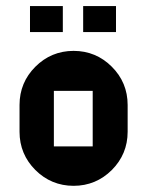

<svg xmlns="http://www.w3.org/2000/svg" viewBox="-20 -600 481 628"><path d="M252 -580.1C252 -542 252 -513.7 252 -495.1C299.8 -495.1 335.9 -495.1 359.4 -495.1C359.4 -533.2 359.4 -561.5 359.4 -580.1ZM78.1 -580.1C78.1 -542 78.1 -513.7 78.1 -495.1C126 -495.1 162.1 -495.1 185.5 -495.1C185.5 -533.2 185.5 -561.5 185.5 -580.1ZM220.7 -433.6C171.9 -433.6 129.9 -416 95.7 -381.8C61.5 -347.7 43.9 -305.7 43.9 -256.8C43.9 -217.8 43.9 -188.5 43.9 -168.9C43.9 -120.1 61.5 -78.1 95.7 -43.9C129.9 -9.8 171.9 7.8 220.7 7.8C269.5 7.8 311.5 -9.8 345.7 -43.9C379.9 -78.1 397.5 -120.1 397.5 -168.9C397.5 -208 397.5 -237.3 397.5 -256.8C397.5 -305.7 379.9 -347.7 345.7 -381.8C311.5 -416 269.5 -433.6 220.7 -433.6ZM283.2 -121.1H156.2V-302.7C211.9 -302.7 253.9 -302.7 283.2 -302.7C283.2 -223.6 283.2 -163.1 283.2 -121.1Z"/></svg>

Font: DropForged
Style: Regular
Weight: 400
Designer: Antoine
Version: Version 1.0